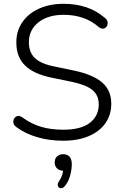

<svg xmlns="http://www.w3.org/2000/svg" viewBox="-20 -733 648 1011"><path d="M313 8Q240 8 176.5 -10.5Q113 -29 66 -64Q49 -76 50 -93Q51 -110 64.5 -119Q78 -128 96 -116Q142 -82 194 -66Q246 -50 313 -50Q407 -50 453.5 -86.5Q500 -123 500 -183Q500 -232 466 -259.5Q432 -287 354 -303L252 -324Q158 -343 112 -388Q66 -433 66 -509Q66 -570 97.5 -616Q129 -662 185.5 -687.5Q242 -713 315 -713Q379 -713 433.5 -695Q488 -677 532 -639Q548 -627 547 -610.5Q546 -594 533.5 -585.5Q521 -577 502 -589Q462 -624 415.5 -639.5Q369 -655 315 -655Q232 -655 182 -615Q132 -575 132 -510Q132 -458 163.5 -427.5Q195 -397 266 -383L367 -362Q468 -341 517 -299.5Q566 -258 566 -186Q566 -129 535.5 -85Q505 -41 448 -16.5Q391 8 313 8ZM322 246Q312 259 300.5 258Q289 257 285 246.5Q281 236 291 221Q309 195 312 166Q291 165 279.5 153Q268 141 268 122Q268 102 280.5 90.5Q293 79 312 79Q358 79 358 132Q358 159 349.5 191Q341 223 322 246Z"/></svg>

Font: Chiron GoRound TC L
Style: Regular
Weight: 300
Designer: Ryoko NISHIZUKA 西塚涼子 (kana, bopomofo & ideographs); Paul D. Hunt (Latin, Greek & Cyrillic); Sandoll Communications 산돌커뮤니
Foundry: Adobe
Version: Version 1.000;hotconv 1.1.1;makeotfexe 2.6.0